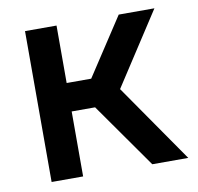

<svg xmlns="http://www.w3.org/2000/svg" viewBox="-66 -609 699 678"><g transform="rotate(-10 283.5 -270.5)"><path d="M427 0H556L361 -281L530 -541H402L267 -335H179V-541H66V0H179V-233H263Z"/></g></svg>

Font: Mluvka SemiBold
Style: Regular
Weight: 600
Designer: Modified by Jiří Krblich, Original typeface by Gumpita Rahayu
Foundry: Gumpita Rahayu & Jiří Krblich
Version: Version 2.000;Glyphs 3.1.1 (3134)